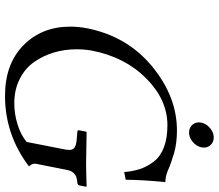

<svg xmlns="http://www.w3.org/2000/svg" viewBox="-72 -768 851 746"><g transform="rotate(90 353.0 -395.5)"><path d="M487 -658Q537 -658 575 -647Q613 -636 639 -624.5Q665 -613 688 -613Q679 -520 679 -459L649 -453Q646 -489 636.5 -516.5Q627 -544 607.5 -569Q588 -594 552.5 -607.5Q517 -621 467 -621Q368 -621 285 -538.5Q202 -456 177 -327Q172 -298 172 -268Q172 -222 184.5 -180Q197 -138 221.5 -103Q246 -68 287.5 -47Q329 -26 382 -26Q423 -26 463.5 -38.5Q504 -51 532 -74L562 -227Q563 -234 563 -240Q563 -250 558 -256Q553 -262 543.5 -265Q534 -268 517 -269L493 -271Q485 -271 487 -279L492 -305L494 -307Q584 -305 615 -305Q646 -305 704 -307L706 -305L701 -279Q700 -273 691 -271Q679 -270 671.5 -268Q664 -266 657.5 -261Q651 -256 646.5 -248Q642 -240 640 -227L617 -111Q614 -96 627 -83Q504 10 353 10Q229 10 156.5 -61.5Q84 -133 84 -243Q84 -275 90 -307Q121 -465 238.5 -561.5Q356 -658 487 -658ZM464.5 -719Q453 -733 457 -752.5Q461 -772 478 -786.5Q495 -801 514.5 -801Q534 -801 545.5 -787Q557 -773 553 -753.5Q549 -734 532 -719.5Q515 -705 495.5 -705Q476 -705 464.5 -719Z"/></g></svg>

Font: Linux Libertine O
Style: Italic
Weight: 400
Italic angle: -12°
Designer: Philipp H. Poll
Foundry: Philipp H. Poll
Version: Version 5.1.6